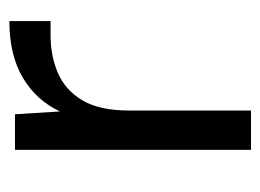

<svg xmlns="http://www.w3.org/2000/svg" viewBox="-93 -463 556 410"><g transform="rotate(-90 185.0 -258.0)"><path d="M70 0V-504H146L152 -408Q176 -459 224.5 -487.5Q273 -516 345 -516V-428H314Q271 -428 234.5 -412.5Q198 -397 176 -360.5Q154 -324 154 -260V0Z"/></g></svg>

Font: DM Sans
Style: Regular
Weight: 400
Designer: Colophon Foundry, Jonny Pinhorn
Foundry: Colophon Foundry
Version: Version 4.004; ttfautohint (v1.8.4.7-5d5b)